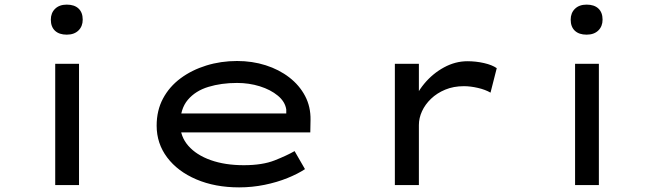

<svg xmlns="http://www.w3.org/2000/svg" viewBox="-20 -801 2828 831"><path d="M219 0V-525H322V0ZM269 -651Q236 -651 218 -668Q200 -685 200 -716Q200 -745 218.5 -763Q237 -781 269 -781Q302 -781 320 -764Q338 -747 338 -716Q338 -687 319.5 -669Q301 -651 269 -651Z M1015 10Q911 10 830 -24.5Q749 -59 703.5 -119.5Q658 -180 658 -257Q658 -323 685.5 -374.5Q713 -426 761.5 -462Q810 -498 873 -517.5Q936 -537 1006 -537Q1072 -537 1130 -518.5Q1188 -500 1232 -466Q1276 -432 1300.5 -385.5Q1325 -339 1324 -282L1323 -228H754L731 -310H1234L1219 -303V-327Q1214 -361 1182.5 -387Q1151 -413 1104.5 -427.5Q1058 -442 1006 -442Q938 -442 882 -425Q826 -408 793 -369Q760 -330 760 -264Q760 -210 795 -170Q830 -130 892 -108Q954 -86 1035 -86Q1116 -86 1169 -107Q1222 -128 1255 -147L1300 -69Q1270 -49 1224.5 -30.5Q1179 -12 1125 -1Q1071 10 1015 10Z M1689 0V-525H1793V-334L1763 -340Q1779 -394 1816 -438.5Q1853 -483 1902 -509.5Q1951 -536 2003 -536Q2040 -536 2075 -528Q2110 -520 2130 -506L2103 -400Q2081 -413 2048.5 -420.5Q2016 -428 1988 -428Q1943 -428 1907 -413Q1871 -398 1845.5 -373.5Q1820 -349 1806.5 -319.5Q1793 -290 1793 -260V0Z M2469 0V-525H2572V0ZM2519 -651Q2486 -651 2468 -668Q2450 -685 2450 -716Q2450 -745 2468.5 -763Q2487 -781 2519 -781Q2552 -781 2570 -764Q2588 -747 2588 -716Q2588 -687 2569.5 -669Q2551 -651 2519 -651Z"/></svg>

Font: Lexend Zetta
Style: Regular
Weight: 400
Designer: Bonnie Shaver-Troup, Thomas Jockin
Foundry: Lexend
Version: Version 1.007